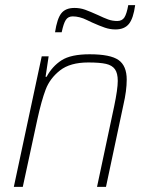

<svg xmlns="http://www.w3.org/2000/svg" viewBox="-20 -730 573 750"><path d="M143 -510H170L158 -430H162Q184 -471 220.5 -494.5Q257 -518 330 -518Q411 -518 443 -495.5Q475 -473 475 -419Q475 -376 462 -320L394 0H359L426 -315Q440 -382 440 -414Q440 -444 429 -459.5Q418 -475 394 -480.5Q370 -486 325 -486Q254 -486 214.5 -455Q175 -424 158.5 -380.5Q142 -337 126 -264L69 0H34ZM271 -699Q293 -699 312.5 -692Q332 -685 363 -671Q386 -660 402.5 -654Q419 -648 438 -648Q457 -648 466 -662Q475 -676 481 -710H508Q501 -658 483.5 -636.5Q466 -615 431 -615Q410 -615 389.5 -622Q369 -629 340 -642Q335 -644 320 -651.5Q305 -659 291 -662.5Q277 -666 264 -666Q246 -666 237 -652Q228 -638 221 -604H195Q203 -657 219.5 -678Q236 -699 271 -699Z"/></svg>

Font: Saira Semi Condensed Thin
Style: Italic
Weight: 100
Width: 4
Italic angle: -12°
Designer: Hector Gatti with collaboration of the Omnibus-Type team
Foundry: Omnibus-Type
Version: Version 1.001; ttfautohint (v1.8)